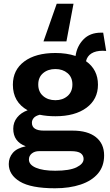

<svg xmlns="http://www.w3.org/2000/svg" viewBox="-20 -794 589 1029"><path d="M369 -94Q450 -94 494 -59Q538 -24 538 39Q538 97 505 136Q472 175 412.5 195Q353 215 275 215Q146 215 86.5 179Q27 143 27 85Q27 51 48.5 25.5Q70 0 118 -10Q51 -35 51 -104Q51 -138 71.5 -164Q92 -190 128 -203Q49 -247 49 -340Q49 -419 110 -464.5Q171 -510 277 -510Q337 -510 385 -494Q392 -546 427 -582.5Q462 -619 522 -619Q524 -619 527 -619Q530 -619 533 -619L549 -521Q541 -522 531 -522Q493 -522 470 -507.5Q447 -493 441 -466Q505 -421 505 -340Q505 -262 443.5 -216.5Q382 -171 277 -171Q231 -171 193 -179Q170 -173 160.5 -161.5Q151 -150 151 -136Q151 -94 215 -94ZM277 -424Q237 -424 211 -402Q185 -380 185 -341Q185 -302 211 -279.5Q237 -257 277 -257Q316 -257 342 -279.5Q368 -302 368 -341Q368 -380 342 -402Q316 -424 277 -424ZM276 121Q353 121 390.5 102.5Q428 84 428 58Q428 39 413 27.5Q398 16 359 16H190Q166 16 150.5 28.5Q135 41 135 61Q135 89 172.5 105Q210 121 276 121ZM374 -774 336 -572H213L284 -774Z"/></svg>

Font: Work Sans SemiBold
Style: Regular
Weight: 600
Designer: Wei Huang
Foundry: Wei Huang
Version: Version 2.010; ttfautohint (v1.8.3)